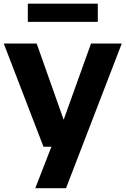

<svg xmlns="http://www.w3.org/2000/svg" viewBox="-20 -778 666 1018"><path d="M210.5 0 0 -547H174.5L317.5 -143L462.5 -547H625.5L330 220H167L252.5 0ZM127.5 -662V-758.5H498.5V-662Z"/></svg>

Font: Encode Sans SmExp
Style: Bold
Weight: 700
Width: 6
Designer: Multiple Designers
Foundry: Impallari Type
Version: Version 3.002; ttfautohint (v1.8.3) -l 8 -r 50 -G 200 -x 14 